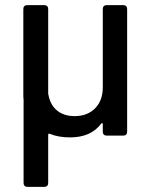

<svg xmlns="http://www.w3.org/2000/svg" viewBox="-20 -529 588 749"><path d="M396 -509H461Q468 -509 472 -505Q476 -501 476 -494V-15Q476 -8 472 -4Q468 0 461 0H396Q389 0 385 -4Q381 -8 381 -15V-45Q381 -48 379 -48.5Q377 -49 375 -47Q335 7 253 7Q208 7 174 -7Q168 -9 168 -3V185Q168 192 164 196Q160 200 153 200H87Q80 200 76 196Q72 192 72 185V-135V-141Q71 -146 71 -158V-494Q71 -501 75 -505Q79 -509 86 -509H153Q160 -509 164 -505Q168 -501 168 -494V-165Q168 -161 169 -159Q176 -120 202.5 -98Q229 -76 271 -76Q321 -76 351 -106.5Q381 -137 381 -188V-494Q381 -501 385 -505Q389 -509 396 -509Z"/></svg>

Font: Barlow_Medium_SS
Style: Regular
Weight: 500
Designer: Jeremy Tribby
Foundry: Jeremy Tribby
Version: Version 1.101 August 23, 2024